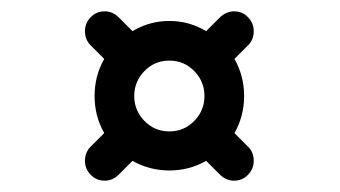

<svg xmlns="http://www.w3.org/2000/svg" viewBox="-20 -461 600 339"><path d="M165 -441Q179 -441 190 -430L214 -406Q244 -424 279 -424Q314 -424 344 -406Q346 -408 348.5 -410.5Q351 -413 356 -418Q361 -423 364.5 -426.5Q368 -430 368 -430Q378 -440 392 -441Q393 -441 393 -441Q408 -441 418 -430.5Q428 -420 428 -406Q428 -391 418 -381L394 -357Q411 -327 411 -291.5Q411 -256 394 -226L418 -202Q428 -192 428 -177Q428 -163 418 -152.5Q408 -142 393 -142Q379 -142 368 -153L344 -177Q314 -160 279 -160Q244 -160 214 -177L190 -153Q179 -142 165 -142Q150 -142 140 -152.5Q130 -163 130 -177Q130 -192 140 -202L164 -226Q147 -256 147 -291.5Q147 -327 164 -357L140 -381Q130 -391 130 -406Q130 -420 140 -430.5Q150 -441 165 -441ZM323 -335.5Q305 -354 279 -354Q253 -354 235 -335.5Q217 -317 217 -291.5Q217 -266 235 -247.5Q253 -229 279 -229Q305 -229 323 -247.5Q341 -266 341 -291.5Q341 -317 323 -335.5Z"/></svg>

Font: Brass Mono
Style: Regular
Weight: 400
Monospace: yes
Version: Version 1.100; ttfautohint (v1.8.3) -l 8 -r 50 -G 200 -x 14 